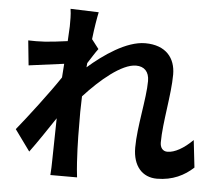

<svg xmlns="http://www.w3.org/2000/svg" viewBox="-57 -875 1115 989"><g transform="rotate(5 500.0 -380.0)"><path d="M272 -721 268 -644C225 -638 181 -633 152 -631C117 -629 94 -629 65 -630L78 -502L260 -526L255 -455C199 -371 98 -239 41 -169L120 -60C155 -107 204 -180 246 -243L242 -23C242 -7 241 28 239 51H377C374 28 371 -8 370 -26C364 -120 364 -204 364 -286L366 -367C448 -457 556 -549 630 -549C672 -549 698 -524 698 -475C698 -384 662 -237 662 -128C662 -32 712 22 787 22C868 22 929 -9 975 -52L959 -193C913 -147 866 -121 829 -121C804 -121 791 -140 791 -166C791 -269 824 -416 824 -520C824 -604 775 -668 667 -668C570 -668 455 -587 376 -518L378 -540C395 -566 415 -599 429 -617L392 -665C399 -727 408 -778 414 -806L268 -811C273 -780 272 -750 272 -721Z"/></g></svg>

Font: Noto Sans CJK TC
Style: Bold
Weight: 700
Designer: Ryoko NISHIZUKA 西塚涼子 (kana, bopomofo & ideographs); Paul D. Hunt (Latin, Greek & Cyrillic); Sandoll Communications 산돌커뮤니
Foundry: Adobe
Version: Version 2.004;hotconv 1.0.118;makeotfexe 2.5.65603